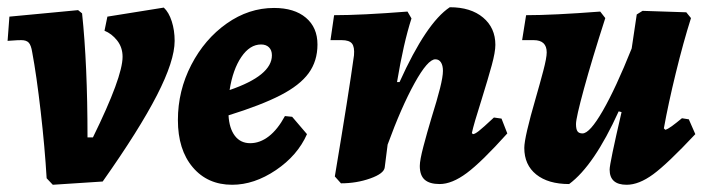

<svg xmlns="http://www.w3.org/2000/svg" viewBox="-20 -499 1948 531"><path d="M109 -6Q104 -91 92.5 -191Q81 -291 69 -355Q66 -374 59.5 -381Q53 -388 39 -388Q28 -388 16.5 -387Q5 -386 1 -386L6 -453Q68 -459 122.5 -464Q177 -469 196 -471L207 -462Q222 -321 222 -119H237Q319 -286 319 -342Q319 -368 304 -387Q289 -406 269 -414L277 -453L433 -478Q447 -465 455 -440Q463 -415 463 -386Q463 -331 414 -235.5Q365 -140 264 3L126 12Z M612 -180Q614 -144 629.5 -123.5Q645 -103 672 -103Q699 -103 723.5 -122Q748 -141 768 -178L788 -176L829 -128Q803 -69 743 -28.5Q683 12 622 12Q554 12 513 -36.5Q472 -85 472 -167Q472 -248 509 -319.5Q546 -391 607 -434Q668 -477 738 -477Q794 -477 826 -450Q858 -423 858 -376Q858 -330 833.5 -296.5Q809 -263 755.5 -235.5Q702 -208 612 -180ZM615 -250Q732 -290 732 -346Q732 -360 724 -368Q716 -376 702 -376Q671 -376 647.5 -341.5Q624 -307 615 -250Z M1383 -130Q1312 -51 1271 -20.5Q1230 10 1196 10Q1168 10 1154.5 -2Q1141 -14 1141 -40Q1141 -56 1151 -94Q1161 -132 1173 -172Q1189 -223 1197 -255Q1205 -287 1205 -303Q1205 -318 1199.5 -326.5Q1194 -335 1184 -335Q1163 -335 1126.5 -269Q1090 -203 1052 -99L1044 -36Q1042 -19 1004 -5.5Q966 8 923 8L906 -11Q945 -244 959 -346Q961 -369 953.5 -378.5Q946 -388 925 -388H894L904 -457Q980 -457 1107 -467L1118 -448Q1096 -380 1078 -272H1085Q1159 -436 1224 -479Q1282 -479 1316 -450.5Q1350 -422 1350 -375Q1350 -355 1340 -318.5Q1330 -282 1312 -224Q1290 -155 1285 -131L1288 -128Q1293 -128 1304 -136.5Q1315 -145 1346 -174L1367 -171Z M1903 -128Q1826 -46 1786.5 -17Q1747 12 1713 12Q1666 12 1666 -30Q1666 -47 1699 -189L1691 -191Q1623 -41 1554 10Q1496 10 1463 -16.5Q1430 -43 1430 -90Q1430 -119 1462 -229Q1473 -267 1482.5 -303Q1492 -339 1492 -354Q1492 -388 1456 -388H1424L1435 -457Q1510 -457 1640 -467L1654 -449Q1617 -334 1595 -253.5Q1573 -173 1573 -156Q1573 -142 1577 -136Q1581 -130 1591 -130Q1611 -130 1647 -192.5Q1683 -255 1727 -365L1741 -459L1757 -469L1878 -465L1891 -449Q1870 -383 1849 -297Q1828 -211 1816 -144L1820 -140Q1827 -142 1838 -150Q1849 -158 1866 -172L1885 -169Z"/></svg>

Font: Alegreya ExtraBold
Style: Italic
Weight: 800
Italic angle: -7°
Designer: Juan Pablo del Peral
Foundry: Huerta Tipografica
Version: Version 2.007; ttfautohint (v1.6)